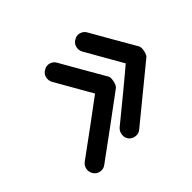

<svg xmlns="http://www.w3.org/2000/svg" viewBox="-90 -557 583 583"><g transform="rotate(-45 201.5 -265.0)"><path d="M190 -420Q210 -385 230 -350Q250 -315 271 -279Q274 -273 271 -259Q268 -245 262 -240Q215 -205 167.5 -170Q120 -135 72 -100Q62 -92 49.5 -94Q37 -96 30 -106Q23 -116 24.5 -128Q26 -140 36 -148Q84 -183 131.5 -218Q179 -253 227 -289Q230 -291 229.5 -284Q229 -277 227 -268Q226 -259 223 -252.5Q220 -246 218 -250Q178 -320 138 -390Q132 -401 135 -413Q138 -425 149 -431Q160 -438 172 -434.5Q184 -431 190 -420ZM279 -431Q290 -438 302 -434.5Q314 -431 320 -420Q340 -385 360 -350Q380 -315 401 -279Q404 -273 402 -260Q399 -246 394 -241Q351 -206 308.5 -171Q266 -136 223 -101Q214 -93 201.5 -94Q189 -95 181 -104Q173 -114 174.5 -126.5Q176 -139 185 -147Q228 -182 270.5 -217Q313 -252 355 -288Q358 -290 358 -283Q358 -276 356 -268Q355 -259 352.5 -253Q350 -247 348 -250Q328 -285 308 -320Q288 -355 268 -390Q262 -401 265 -413Q268 -425 279 -431Z"/></g></svg>

Font: FRB American Cursive Guidelines Arrows
Style: Bold Italic
Weight: 700
Italic angle: -25°
Version: Version 2.0;Modular Font Editor K font №1